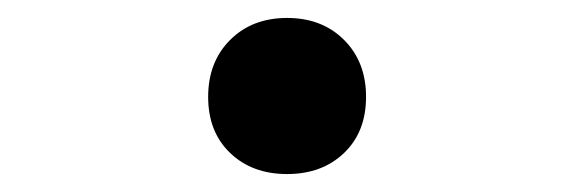

<svg xmlns="http://www.w3.org/2000/svg" viewBox="-20 -184 640 214"><path d="M300 10Q261 10 236.5 -13.5Q212 -37 212 -76Q212 -115 236.5 -139.5Q261 -164 300 -164Q339 -164 363.5 -139.5Q388 -115 388 -76Q388 -37 363.5 -13.5Q339 10 300 10Z"/></svg>

Font: JetBrains Mono SemiBold
Style: Regular
Weight: 472
Monospace: yes
Designer: Philipp Nurullin, Konstantin Bulenkov
Foundry: JetBrains
Version: Version 2.305; ttfautohint (v1.8.4.7-5d5b)